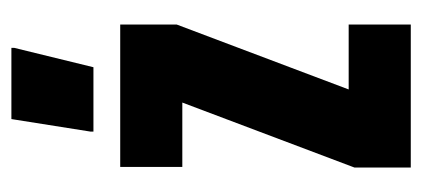

<svg xmlns="http://www.w3.org/2000/svg" viewBox="-222 -519 741 337"><g transform="rotate(-90 148.5 -350.5)"><path d="M23 0V-99L137 -401H24V-510H274V-411L160 -109H274V0ZM86 -557V-562L108 -701H233V-696L199 -557Z"/></g></svg>

Font: Saira Ultra Condensed Black
Style: Regular
Weight: 900
Width: 1
Designer: Hector Gatti with collaboration of the Omnibus-Type team
Foundry: Omnibus-Type
Version: Version 1.001; ttfautohint (v1.8)